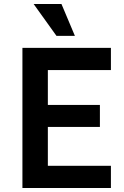

<svg xmlns="http://www.w3.org/2000/svg" viewBox="-20 -939 621 959"><path d="M92 0V-700H534V-589H219V-415H479V-305H219V-111H534V0ZM262 -760 148 -919H287L354 -760Z"/></svg>

Font: Inclusive Sans SemiBold
Style: Regular
Weight: 600
Designer: Olivia King
Foundry: Olivia King
Version: Version 2.004